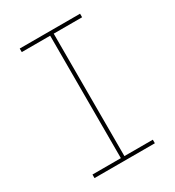

<svg xmlns="http://www.w3.org/2000/svg" viewBox="-176 -833 853 937"><g transform="rotate(-30 250.0 -365.0)"><path d="M80 0V-20H240V-710H80V-730H420V-710H260V-20H420V0Z"/></g></svg>

Font: M PLUS Code Latin Thin
Style: Regular
Weight: 250
Designer: Coji Morishita
Foundry: UNDERFOREST DESIGN
Version: Version 1.002; ttfautohint (v1.8.3)